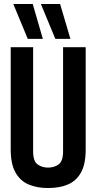

<svg xmlns="http://www.w3.org/2000/svg" viewBox="-20 -938 486 968"><path d="M34 -185V-700H147V-175Q147 -125 169.5 -109Q192 -93 222 -93Q254 -93 276 -109.5Q298 -126 298 -175V-700H412V-185Q412 -111 388.5 -68.5Q365 -26 322.5 -8Q280 10 222 10Q166 10 124 -8Q82 -26 58 -68.5Q34 -111 34 -185ZM259 -742 186 -918H283L335 -742ZM120 -742 47 -918H145L196 -742Z"/></svg>

Font: Georama Condensed SemiBold
Style: Regular
Weight: 600
Width: 3
Designer: Jean-Baptiste Levee
Foundry: Production Type
Version: Version 1.000